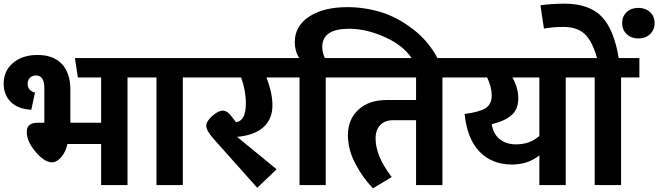

<svg xmlns="http://www.w3.org/2000/svg" viewBox="-29 -1010 3593 1048"><path d="M767 -693V-587H667V0H523V-224H339Q330 -181 305.5 -152.5Q281 -124 255 -124Q214 -124 165.5 -181Q117 -238 117 -290Q117 -340 176 -340H213V-529Q213 -598 168 -598Q147 -598 134.5 -585.5Q122 -573 122 -553Q122 -515 162 -505L142 -411Q68 -415 29.5 -454Q-9 -493 -9 -554Q-9 -623 42 -666.5Q93 -710 176 -710Q262 -710 308.5 -661Q355 -612 355 -519V-340H523V-587H396L380 -693Z M1069 -693V-587H969V0H825V-587H727V-693Z M1551 -693V-587H1425Q1458 -505 1458 -435Q1458 -358 1407.5 -314.5Q1357 -271 1265 -263L1481 -86L1375 15L1137 -252Q1097 -297 1097 -323Q1097 -348 1129.5 -377Q1162 -406 1187 -406Q1204 -406 1218.5 -392.5Q1233 -379 1259 -343Q1313 -350 1313 -445Q1313 -516 1287 -587H1029V-693Z M1867 -971Q1960 -971 2049.5 -944Q2139 -917 2225 -851Q2311 -785 2361 -689L2234 -667Q2188 -753 2081.5 -803Q1975 -853 1877 -853Q1730 -853 1730 -754Q1730 -724 1744 -693H1846V-587H1749V0H1606V-587H1511V-693H1604Q1580 -731 1580 -780Q1580 -868 1658.5 -919.5Q1737 -971 1867 -971Z M2486 -693V-587H2386V0H2242V-354H2119Q2072 -354 2046.5 -327.5Q2021 -301 2021 -254Q2021 -158 2109 -44L2007 18Q1953 -37 1911.5 -115Q1870 -193 1870 -272Q1870 -358 1927 -411Q1984 -464 2081 -464H2242V-587H1805V-693Z M3159 -693V-587H3059V0H2915V-162Q2854 -112 2765 -112Q2657 -112 2589 -181.5Q2521 -251 2507 -388Q2586 -398 2620.5 -419Q2655 -440 2655 -490Q2655 -534 2630 -587H2446V-693ZM2915 -268V-587H2768Q2800 -530 2800 -473Q2800 -414 2764 -382Q2728 -350 2655 -332Q2664 -277 2699.5 -249.5Q2735 -222 2788 -222Q2863 -222 2915 -268Z M3348 -693H3461V-587H3361V0H3217V-587H3119V-693H3230Q3203 -787 3162 -825Q3121 -863 3046 -863Q2990 -863 2940 -854L2921 -981Q2982 -990 3051 -990Q3185 -990 3253.5 -921Q3322 -852 3348 -693ZM3455 -800Q3417 -800 3392 -823.5Q3367 -847 3367 -884Q3367 -921 3391.5 -944Q3416 -967 3455 -967Q3494 -967 3519 -944Q3544 -921 3544 -884Q3544 -847 3519 -823.5Q3494 -800 3455 -800Z"/></svg>

Font: FiraGO
Style: Bold
Weight: 700
Designer: bBox Type
Foundry: bBox Type GmbH
Version: Version 1.001;PS 001.001;hotconv 1.0.88;makeotf.lib2.5.64775